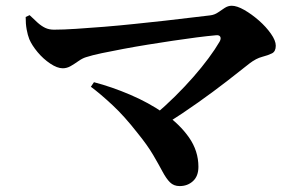

<svg xmlns="http://www.w3.org/2000/svg" viewBox="-20 -671 1040 658"><path d="M68 -612.8 81.5 -619.1Q96.6 -604.5 109.2 -593.1Q121.9 -581.8 135 -575.5Q148.1 -569.3 165.1 -569.3Q196.6 -569.3 240.9 -572.2Q285.3 -575.1 336.7 -579.2Q388.1 -583.4 441.5 -589Q494.9 -594.5 544.4 -600Q593.9 -605.6 634.6 -610.6Q675.2 -615.6 700 -618.3Q715 -620 727 -628.3Q738.9 -636.5 750.2 -643.9Q761.6 -651.3 774.2 -651.3Q791.9 -651.3 817.2 -636.9Q842.5 -622.4 867.3 -600.7Q892 -579 908.5 -555.4Q925.1 -531.9 925.1 -514.4Q925.1 -494.6 912 -488.1Q898.8 -481.5 878.4 -476.2Q857.9 -470.9 835.7 -454Q802.2 -427.2 757.7 -392.8Q713.3 -358.4 659.8 -320.4Q606.4 -282.4 545.7 -244.1L509 -275.9Q546 -307.3 579.7 -340.6Q613.4 -373.9 642.4 -407Q671.5 -440.2 694.5 -471.3Q717.6 -502.4 732.6 -528.3Q738.3 -538.5 734.9 -545Q731.4 -551.6 719.5 -550.1Q691.1 -547.6 653.1 -542.7Q615.1 -537.7 572.4 -531.4Q529.7 -525 486.4 -518Q443.2 -511 402.8 -503.4Q362.4 -495.8 329.2 -488.9Q296 -481.9 274.7 -475Q262.2 -471.1 248.9 -461.7Q235.7 -452.3 222.4 -444.6Q209.2 -437 195.1 -437Q176.2 -437 152.2 -453.1Q128.2 -469.1 108.7 -492.5Q89.3 -515.8 80.4 -536.8Q74.9 -550.6 71.4 -569.9Q67.8 -589.1 68 -612.8ZM302 -389.3Q362.9 -373.4 426.1 -346.4Q489.3 -319.5 542.4 -282.7Q595.5 -245.9 627.8 -199.8Q660 -153.6 660 -99.4Q660 -67.5 641.5 -50.4Q622.9 -33.3 595.7 -33.3Q575.5 -33.3 562.6 -46.1Q549.8 -58.8 537 -82.8Q524.3 -106.8 504.8 -140.1Q485.3 -173.4 451.2 -215.3Q406.4 -272.8 365.3 -311Q324.2 -349.3 291.4 -373.7Z"/></svg>

Font: Noto Serif TC
Style: Regular
Weight: 200
Designer: Ryoko NISHIZUKA 西塚涼子 (kana & ideographs); Frank Grießhammer (Latin, Greek & Cyrillic); Wenlong ZHANG 张文龙 (bopomofo); San
Foundry: Adobe
Version: Version 2.001;hotconv 1.1.0;makeotfexe 2.6.0